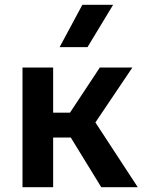

<svg xmlns="http://www.w3.org/2000/svg" viewBox="-20 -782 613 802"><path d="M403 0 241 -264 397 -500H533L378.5 -270.5L555.5 0ZM74 0V-500H202V-311.5H353V-207.5H202V0ZM229 -585 324 -762H452.5L345.5 -585Z"/></svg>

Font: Geologica Medium
Style: Regular
Weight: 500
Designer: Sindre Bremnes, Frode Helland
Foundry: Monokrom Skriftforlag AS
Version: Version 1.010;gftools[0.9.28]